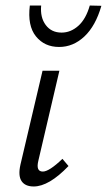

<svg xmlns="http://www.w3.org/2000/svg" viewBox="-20 -670 387 695"><path d="M194 -500Q141 -500 110 -538.5Q79 -577 88 -650H129Q125 -607 145.5 -579.5Q166 -552 203 -552Q236 -552 263.5 -576.5Q291 -601 305 -650L347 -649Q326 -576 285.5 -538Q245 -500 194 -500ZM102 5Q71 5 58 -14.5Q45 -34 54 -74L134 -414H195L119 -89Q109 -49 135 -49Q158 -49 206 -95L228 -69Q157 5 102 5Z"/></svg>

Font: EauTest
Style: Italic
Weight: 400
Italic angle: -12°
Designer: Christian Thalmann (Catharsis Fonts)
Version: Version 0.001;PS 000.001;hotconv 1.0.88;makeotf.lib2.5.64775